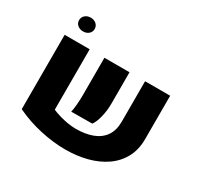

<svg xmlns="http://www.w3.org/2000/svg" viewBox="-163 -964 1228 1184"><g transform="rotate(30 451.5 -371.5)"><path d="M253.9 -590.8V-160.6Q292.5 -144 339.1 -133.5Q385.7 -123 424.3 -123Q491.2 -123 541.5 -141.6Q591.8 -160.2 620.1 -200.2Q648.4 -240.2 648.4 -303.7V-590.8H827.1V-282.2Q827.1 -206.1 796.1 -149.2Q765.1 -92.3 710.7 -54.7Q656.2 -17.1 584.7 1.5Q513.2 20 431.6 20Q346.2 20 253.2 -0.5Q160.2 -21 75.7 -61.5V-590.8ZM347.7 -200.7Q352.5 -218.8 355.7 -254.2Q358.9 -289.6 358.9 -326.7V-590.8H537.6V-367.2Q537.6 -317.9 526.1 -271.2Q514.6 -224.6 497.1 -201.7ZM162.6 -665.5Q139.2 -665.5 123.3 -679.2Q107.4 -692.9 107.4 -713.9Q107.4 -735.4 123.3 -749.3Q139.2 -763.2 162.6 -763.2Q187 -763.2 202.6 -749.3Q218.3 -735.4 218.3 -713.9Q218.3 -692.9 202.6 -679.2Q187 -665.5 162.6 -665.5Z"/></g></svg>

Font: Heebo Black
Style: Regular
Weight: 900
Designer: Oded Ezer
Foundry: Ezer Type House
Version: Version 3.100